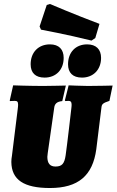

<svg xmlns="http://www.w3.org/2000/svg" viewBox="-20 -936 586 965"><path d="M179 -803 186 -787C186 -787 316 -763 440 -732L459 -745L480 -816C357 -862 231 -916 231 -916L215 -911ZM204 -546C262 -546 300 -586 300 -645C300 -688 276 -713 231 -713C173 -713 134 -673 134 -613C134 -570 158 -546 204 -546ZM392 -546C449 -546 488 -586 488 -645C488 -688 463 -713 418 -713C360 -713 322 -673 322 -613C322 -570 346 -546 392 -546ZM220 -167 252 -391C254 -415 266 -425 293 -428L311 -506C311 -506 229 -504 198 -504C129 -504 46 -507 46 -507L29 -431L30 -428C30 -428 45 -429 53 -429C66 -429 71 -426 71 -409C71 -403 70 -396 69 -387L40 -153C38 -142 37 -132 37 -122C38 -32 100 9 231 9C373 9 446 -53 464 -186L490 -397C492 -413 497 -418 530 -429L546 -506C546 -506 475 -504 422 -504C393 -504 325 -507 325 -507L306 -431L309 -428C309 -428 317 -429 324 -429C335 -429 340 -424 340 -409C340 -403 339 -396 338 -387C338 -387 317 -203 310 -156C304 -113 291 -99 259 -99C231 -99 218 -115 218 -148C218 -151 219 -161 220 -167Z"/></svg>

Font: Alegreya SC Black
Style: Italic
Weight: 900
Italic angle: -7°
Designer: Juan Pablo del Peral
Foundry: Huerta Tipografica
Version: Version 2.007;PS 002.007;hotconv 1.0.88;makeotf.lib2.5.64775